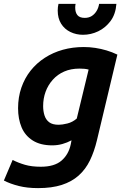

<svg xmlns="http://www.w3.org/2000/svg" viewBox="-46 -780 647 988"><path d="M150 188Q94 188 50.5 177Q7 166 -26 149L19 43Q48 58 82.5 68Q117 78 164 78Q234 78 270.5 46.5Q307 15 318 -37L322 -58Q300 -46 275 -39Q250 -32 223 -32Q162 -32 122.5 -57Q83 -82 65 -125Q47 -168 47 -223Q47 -280 64 -329Q81 -378 111.5 -416.5Q142 -455 184.5 -482.5Q227 -510 277.5 -524Q328 -538 385 -538Q415 -538 444.5 -533.5Q474 -529 502.5 -520.5Q531 -512 558 -499L453 -59Q439 0 416.5 46Q394 92 358.5 123.5Q323 155 272 171.5Q221 188 150 188ZM256 -138Q274 -138 300.5 -144.5Q327 -151 349 -170L410 -422Q399 -425 387.5 -426Q376 -427 363 -427Q319 -427 284.5 -412Q250 -397 225.5 -369.5Q201 -342 188.5 -307.5Q176 -273 176 -234Q176 -208 183 -186Q190 -164 207 -151Q224 -138 256 -138ZM381 -601Q346 -601 316 -615.5Q286 -630 268.5 -658Q251 -686 251 -726Q251 -735 252 -743.5Q253 -752 255 -760H343Q342 -755 341.5 -750.5Q341 -746 341 -741Q341 -716 352.5 -702Q364 -688 390 -688Q411 -688 426 -697.5Q441 -707 451 -723.5Q461 -740 464 -760H553Q549 -707 523 -672Q497 -637 459.5 -619Q422 -601 381 -601Z"/></svg>

Font: Ubuntu Sans
Style: Bold Italic
Weight: 700
Italic angle: -13.5°
Designer: Dalton Maag Ltd
Foundry: Dalton Maag Ltd
Version: Version 1.006